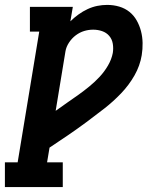

<svg xmlns="http://www.w3.org/2000/svg" viewBox="-60 -548 680 783"><path d="M-40 215V114H12L100 -419H62V-520H237L227 -461Q242 -476 260 -489Q278 -502 297.5 -511Q317 -520 337 -524Q357 -528 377 -528Q403 -528 426.5 -521Q450 -514 468 -499.5Q486 -485 497.5 -464.5Q509 -444 515 -421Q521 -398 521.5 -373Q522 -348 518 -323Q511 -280 488.5 -240.5Q466 -201 434 -167.5Q402 -134 365.5 -105.5Q329 -77 292.5 -50Q256 -23 218 3Q180 29 142 54L132 114H196V215ZM167 -96Q190 -113 213.5 -129Q237 -145 260 -161.5Q283 -178 305 -196Q327 -214 346.5 -235Q366 -256 380.5 -281Q395 -306 400 -332Q403 -351 400 -369.5Q397 -388 385.5 -401.5Q374 -415 356.5 -421Q339 -427 320 -427Q301 -427 283 -421.5Q265 -416 249 -404Q233 -392 221.5 -374.5Q210 -357 207 -339Z"/></svg>

Font: Iosevka Etoile
Style: Bold Italic
Weight: 700
Italic angle: -9°
Designer: Belleve Invis
Foundry: Belleve Invis
Version: Version 28.1.0; ttfautohint (v1.8.4)